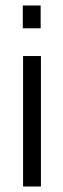

<svg xmlns="http://www.w3.org/2000/svg" viewBox="-20 -679 230 699"><path d="M64 0V-475H129V0ZM63 -576V-659H128V-576Z"/></svg>

Font: Pavanam
Style: Regular
Weight: 400
Designer: Tharique Azeez
Foundry: Tharique Azeez
Version: Version 1.86; ttfautohint (v1.3) -l 8 -r 50 -G 200 -x 14 -D 